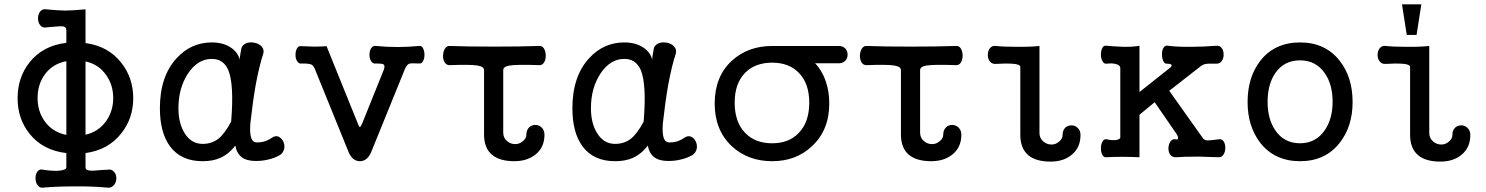

<svg xmlns="http://www.w3.org/2000/svg" viewBox="-20 -738 6966 900"><path d="M291 -595.7V-537.1Q180.7 -524.4 118.2 -445.3Q62.5 -375 62.5 -277.3Q62.5 -181.6 118.2 -111.3Q180.7 -33.2 291 -20.5V45.9Q291 60.5 250 62.5Q220.7 63.5 181.6 57.6Q165 52.7 155.3 66.4Q146.5 78.1 146.5 96.7Q146.5 116.2 155.3 128.9Q165 143.6 181.6 141.6Q245.1 135.7 330.1 135.7Q413.1 134.8 484.4 141.6Q502.9 143.6 514.6 128.9Q525.4 116.2 525.4 97.7Q525.4 79.1 514.6 67.4Q502.9 53.7 484.4 57.6L460.9 58.6Q413.1 63.5 400.4 61.5Q380.9 59.6 380.9 45.9V-20.5Q488.3 -35.2 548.8 -113.3Q604.5 -183.6 604.5 -277.3Q604.5 -373 548.8 -443.4Q488.3 -521.5 380.9 -536.1V-694.3Q316.4 -688.5 285.2 -688.5Q253.9 -688.5 196.3 -694.3Q178.7 -697.3 168 -683.6Q158.2 -670.9 158.2 -652.3Q158.2 -632.8 168 -620.1Q178.7 -606.4 196.3 -609.4L214.8 -611.3Q264.6 -616.2 275.4 -614.3Q291 -612.3 291 -595.7ZM291 -451.2V-105.5Q224.6 -119.1 188.5 -170.9Q156.2 -216.8 156.2 -278.3Q156.2 -340.8 188.5 -386.7Q224.6 -438.5 291 -451.2ZM380.9 -106.4V-450.2Q443.4 -436.5 478.5 -384.8Q510.7 -338.9 510.7 -278.3Q510.7 -218.8 478.5 -171.9Q443.4 -121.1 380.9 -106.4Z M1213.9 -485.4Q1219.7 -505.9 1206.1 -520.5Q1193.4 -534.2 1170.9 -538.1Q1148.4 -542 1131.8 -534.2Q1112.3 -525.4 1110.4 -505.9L1104.5 -471.7L1103.5 -458Q1096.7 -490.2 1065.4 -512.7Q1029.3 -539.1 972.7 -539.1Q876 -539.1 808.6 -465.8Q729.5 -380.9 729.5 -230.5Q729.5 -117.2 776.4 -52.7Q828.1 17.6 929.7 17.6Q976.6 17.6 1010.7 2.9Q1051.8 -14.6 1083 -55.7Q1089.8 -18.6 1113.3 -1Q1136.7 16.6 1178.7 16.6Q1210.9 16.6 1237.3 9.8Q1268.6 2.9 1293 -11.7Q1308.6 -22.5 1312.5 -42Q1315.4 -58.6 1307.6 -75.2Q1298.8 -91.8 1285.2 -97.7Q1269.5 -103.5 1253.9 -91.8Q1234.4 -79.1 1216.8 -74.2Q1203.1 -70.3 1184.6 -70.3Q1164.1 -70.3 1157.2 -92.8Q1150.4 -112.3 1153.3 -158.2Q1164.1 -255.9 1178.7 -340.8Q1196.3 -433.6 1213.9 -485.4ZM972.7 -461.9Q1027.3 -461.9 1049.8 -410.2Q1078.1 -342.8 1063.5 -168Q1034.2 -112.3 1003.9 -87.9Q972.7 -63.5 929.7 -63.5Q877 -63.5 845.7 -113.3Q816.4 -160.2 816.4 -230.5Q816.4 -325.2 861.3 -393.6Q907.2 -461.9 972.7 -461.9Z M1456.1 -414.1 1610.4 -34.2Q1628.9 17.6 1667 17.6Q1705.1 17.6 1723.6 -34.2L1877.9 -414.1Q1886.7 -434.6 1898.4 -439.5Q1908.2 -442.4 1944.3 -440.4Q1956.1 -438.5 1962.9 -451.2Q1969.7 -462.9 1969.7 -481.4Q1969.7 -499 1962.9 -511.7Q1956.1 -525.4 1944.3 -522.5Q1892.6 -517.6 1843.8 -517.6Q1792 -517.6 1743.2 -522.5Q1728.5 -525.4 1719.7 -511.7Q1711.9 -500 1711.9 -481.4Q1711.9 -462.9 1719.7 -451.2Q1728.5 -437.5 1743.2 -440.4Q1769.5 -440.4 1777.3 -436.5Q1785.2 -431.6 1780.3 -414.1L1677.7 -159.2Q1669.9 -142.6 1667 -142.6Q1663.1 -142.6 1657.2 -159.2L1510.7 -521.5Q1484.4 -519.5 1453.1 -519.5Q1433.6 -519.5 1394.5 -521.5H1393.6Q1379.9 -524.4 1372.1 -510.7Q1365.2 -499 1365.2 -480.5Q1365.2 -461.9 1373 -451.2Q1380.9 -437.5 1395.5 -440.4Q1428.7 -440.4 1439.5 -435.5Q1449.2 -430.7 1456.1 -414.1Z M2089.8 -522.5Q2075.2 -524.4 2065.4 -509.8Q2057.6 -496.1 2056.6 -477.5Q2056.6 -458 2064.5 -445.3Q2073.2 -431.6 2089.8 -432.6Q2184.6 -436.5 2218.8 -430.7Q2249 -425.8 2249 -409.2V-107.4Q2249 -43.9 2286.1 -12.7Q2322.3 17.6 2390.6 17.6Q2452.1 17.6 2491.2 -14.6Q2532.2 -47.9 2532.2 -106.4Q2532.2 -127.9 2518.6 -140.6Q2506.8 -152.3 2489.3 -152.3Q2471.7 -152.3 2460 -140.6Q2447.3 -127.9 2447.3 -106.4Q2447.3 -88.9 2430.7 -76.2Q2415 -62.5 2395.5 -62.5Q2372.1 -62.5 2356.4 -77.1Q2338.9 -91.8 2338.9 -116.2V-409.2Q2338.9 -425.8 2368.2 -430.7Q2403.3 -436.5 2506.8 -432.6Q2521.5 -431.6 2530.3 -445.3Q2538.1 -458 2538.1 -477.5Q2538.1 -496.1 2530.3 -509.8Q2521.5 -524.4 2506.8 -522.5Q2417 -519.5 2296.9 -519.5Q2168 -519.5 2089.8 -522.5Z M3147.5 -485.4Q3153.3 -505.9 3139.6 -520.5Q3127 -534.2 3104.5 -538.1Q3082 -542 3065.4 -534.2Q3045.9 -525.4 3043.9 -505.9L3038.1 -471.7L3037.1 -458Q3030.3 -490.2 2999 -512.7Q2962.9 -539.1 2906.2 -539.1Q2809.6 -539.1 2742.2 -465.8Q2663.1 -380.9 2663.1 -230.5Q2663.1 -117.2 2710 -52.7Q2761.7 17.6 2863.3 17.6Q2910.2 17.6 2944.3 2.9Q2985.4 -14.6 3016.6 -55.7Q3023.4 -18.6 3046.9 -1Q3070.3 16.6 3112.3 16.6Q3144.5 16.6 3170.9 9.8Q3202.1 2.9 3226.6 -11.7Q3242.2 -22.5 3246.1 -42Q3249 -58.6 3241.2 -75.2Q3232.4 -91.8 3218.8 -97.7Q3203.1 -103.5 3187.5 -91.8Q3168 -79.1 3150.4 -74.2Q3136.7 -70.3 3118.2 -70.3Q3097.7 -70.3 3090.8 -92.8Q3084 -112.3 3086.9 -158.2Q3097.7 -255.9 3112.3 -340.8Q3129.9 -433.6 3147.5 -485.4ZM2906.2 -461.9Q2960.9 -461.9 2983.4 -410.2Q3011.7 -342.8 2997.1 -168Q2967.8 -112.3 2937.5 -87.9Q2906.2 -63.5 2863.3 -63.5Q2810.5 -63.5 2779.3 -113.3Q2750 -160.2 2750 -230.5Q2750 -325.2 2794.9 -393.6Q2840.8 -461.9 2906.2 -461.9Z M3423.8 -256.8Q3423.8 -347.7 3473.6 -397.5Q3520.5 -444.3 3599.6 -444.3Q3677.7 -444.3 3723.6 -397.5Q3773.4 -347.7 3773.4 -256.8Q3773.4 -165 3723.6 -114.3Q3677.7 -66.4 3599.6 -66.4Q3520.5 -66.4 3473.6 -114.3Q3423.8 -165 3423.8 -256.8ZM3905.3 -522.5H3599.6Q3486.3 -522.5 3410.2 -453.1Q3330.1 -378.9 3330.1 -252.9Q3330.1 -127.9 3410.2 -52.7Q3486.3 17.6 3599.6 17.6Q3711.9 17.6 3786.1 -52.7Q3867.2 -127.9 3867.2 -252.9Q3867.2 -309.6 3850.6 -357.4Q3833 -408.2 3800.8 -441.4H3905.3Q3927.7 -439.5 3941.4 -452.1Q3953.1 -463.9 3953.1 -481.4Q3953.1 -500 3941.4 -511.7Q3927.7 -524.4 3905.3 -522.5Z M4043.9 -522.5Q4029.3 -524.4 4019.5 -509.8Q4011.7 -496.1 4010.7 -477.5Q4010.7 -458 4018.6 -445.3Q4027.3 -431.6 4043.9 -432.6Q4138.7 -436.5 4172.9 -430.7Q4203.1 -425.8 4203.1 -409.2V-107.4Q4203.1 -43.9 4240.2 -12.7Q4276.4 17.6 4344.7 17.6Q4406.2 17.6 4445.3 -14.6Q4486.3 -47.9 4486.3 -106.4Q4486.3 -127.9 4472.7 -140.6Q4460.9 -152.3 4443.4 -152.3Q4425.8 -152.3 4414.1 -140.6Q4401.4 -127.9 4401.4 -106.4Q4401.4 -88.9 4384.8 -76.2Q4369.1 -62.5 4349.6 -62.5Q4326.2 -62.5 4310.5 -77.1Q4293 -91.8 4293 -116.2V-409.2Q4293 -425.8 4322.3 -430.7Q4357.4 -436.5 4460.9 -432.6Q4475.6 -431.6 4484.4 -445.3Q4492.2 -458 4492.2 -477.5Q4492.2 -496.1 4484.4 -509.8Q4475.6 -524.4 4460.9 -522.5Q4371.1 -519.5 4251 -519.5Q4122.1 -519.5 4043.9 -522.5Z M4762.7 -423.8V-105.5Q4762.7 -43 4799.8 -10.7Q4835.9 19.5 4904.3 19.5Q4965.8 19.5 5003.9 -12.7Q5044.9 -45.9 5044.9 -105.5Q5044.9 -127 5031.2 -138.7Q5019.5 -150.4 5002.9 -150.4Q4985.4 -150.4 4973.6 -139.6Q4960.9 -127 4960.9 -105.5Q4960.9 -86.9 4944.3 -74.2Q4928.7 -60.5 4909.2 -60.5Q4886.7 -60.5 4870.1 -75.2Q4852.5 -90.8 4852.5 -114.3V-522.5Q4805.7 -517.6 4743.2 -518.6Q4683.6 -518.6 4649.4 -522.5Q4630.9 -525.4 4620.1 -511.7Q4610.4 -500 4610.4 -480.5Q4610.4 -461.9 4620.1 -450.2Q4630.9 -436.5 4649.4 -438.5Q4699.2 -441.4 4722.7 -439.5Q4762.7 -437.5 4762.7 -423.8Z M5231.4 -418V-94.7Q5231.4 -84 5208 -81.1Q5188.5 -80.1 5168 -85Q5154.3 -87.9 5147.5 -73.2Q5140.6 -61.5 5140.6 -43Q5140.6 -24.4 5147.5 -11.7Q5154.3 1 5168 -1Q5198.2 -2.9 5238.3 -2.9Q5278.3 -2.9 5321.3 -1V-200.2L5392.6 -258.8L5490.2 -117.2Q5502.9 -100.6 5502 -90.8Q5502 -82 5490.2 -85Q5475.6 -87.9 5465.8 -74.2Q5458 -61.5 5457 -43.9Q5457 -25.4 5464.8 -13.7Q5474.6 0 5493.2 -1Q5531.2 -3.9 5597.7 -3.9Q5650.4 -2.9 5692.4 -1Q5707 0 5715.8 -14.6Q5723.6 -27.3 5723.6 -44.9Q5723.6 -63.5 5715.8 -75.2Q5707 -87.9 5692.4 -85L5668 -82Q5644.5 -79.1 5636.7 -80.1Q5625 -81.1 5618.2 -90.8L5460.9 -312.5L5607.4 -426.8Q5619.1 -436.5 5633.8 -438.5Q5642.6 -440.4 5660.2 -439.5H5680.7Q5697.3 -438.5 5707 -452.1Q5715.8 -463.9 5715.8 -482.4Q5715.8 -500 5707 -512.7Q5697.3 -525.4 5680.7 -523.4Q5619.1 -518.6 5564.5 -518.6Q5499 -517.6 5456.1 -523.4Q5442.4 -527.3 5433.6 -513.7Q5426.8 -502.9 5426.8 -483.4Q5426.8 -465.8 5432.6 -453.1Q5438.5 -438.5 5449.2 -439.5Q5465.8 -439.5 5469.7 -435.5Q5475.6 -432.6 5467.8 -422.9L5321.3 -306.6V-523.4Q5287.1 -517.6 5245.1 -518.6Q5215.8 -519.5 5168 -523.4Q5154.3 -526.4 5147.5 -513.7Q5140.6 -501 5140.6 -482.4Q5140.6 -463.9 5147.5 -452.1Q5154.3 -437.5 5168 -439.5Q5192.4 -442.4 5208 -438.5Q5231.4 -433.6 5231.4 -418Z M6074.2 -539.1Q5955.1 -539.1 5887.7 -453.1Q5828.1 -376 5828.1 -259.8Q5828.1 -145.5 5887.7 -68.4Q5955.1 17.6 6074.2 17.6Q6192.4 17.6 6259.8 -68.4Q6320.3 -145.5 6320.3 -259.8Q6320.3 -376 6259.8 -453.1Q6192.4 -539.1 6074.2 -539.1ZM6074.2 -455.1Q6147.5 -455.1 6189.5 -395.5Q6226.6 -342.8 6226.6 -260.7Q6226.6 -180.7 6189.5 -127Q6147.5 -66.4 6074.2 -66.4Q5999 -66.4 5958 -127Q5921.9 -179.7 5921.9 -260.7Q5921.9 -342.8 5958 -395.5Q5999 -455.1 6074.2 -455.1Z M6589.8 -423.8Q6589.8 -437.5 6549.8 -439.5Q6526.4 -441.4 6476.6 -438.5Q6458 -436.5 6447.3 -450.2Q6437.5 -461.9 6437.5 -480.5Q6437.5 -500 6447.3 -511.7Q6458 -525.4 6476.6 -522.5Q6510.7 -518.6 6570.3 -518.6Q6632.8 -517.6 6679.7 -522.5V-114.3Q6679.7 -90.8 6697.3 -75.2Q6713.9 -60.5 6736.3 -60.5Q6755.9 -60.5 6771.5 -74.2Q6788.1 -86.9 6788.1 -105.5Q6788.1 -127 6800.8 -139.6Q6812.5 -150.4 6830.1 -150.4Q6846.7 -150.4 6858.4 -138.7Q6872.1 -127 6872.1 -105.5Q6872.1 -45.9 6831.1 -12.7Q6793 19.5 6731.4 19.5Q6663.1 19.5 6627 -10.7Q6589.8 -43 6589.8 -105.5ZM6642.6 -717.8H6551.8L6574.2 -574.2H6620.1Z"/></svg>

Font: Gungsuh
Style: Regular
Weight: 400
Version: Version 2.21